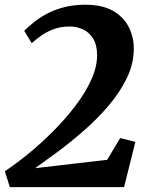

<svg xmlns="http://www.w3.org/2000/svg" viewBox="-22 -770 614 790"><path d="M18.5 0 -2 -65.5Q44 -96 95.8 -138.2Q147.5 -180.5 197.5 -230.8Q247.5 -281 288.2 -334.5Q329 -388 353.2 -441.2Q377.5 -494.5 377.5 -542.5Q377.5 -584.5 361.5 -610.8Q345.5 -637 319.8 -649Q294 -661 264.5 -661Q226.5 -661 196 -649Q165.5 -637 143.8 -620.8Q122 -604.5 108.5 -592.5L77.5 -643.5Q94 -659.5 116.8 -678Q139.5 -696.5 170.2 -713Q201 -729.5 240.2 -740Q279.5 -750.5 329.5 -750.5Q398 -750.5 441.8 -726Q485.5 -701.5 507 -660.2Q528.5 -619 528.5 -570Q528.5 -507.5 499.5 -448Q470.5 -388.5 423.8 -334Q377 -279.5 322.2 -231.8Q267.5 -184 214.8 -145Q162 -106 122.5 -78L419 -112.5L472.5 -202L535 -186L488.5 0Z"/></svg>

Font: Merriweather 24pt ExtraBold
Style: Italic
Weight: 800
Italic angle: -7.8°
Version: Version 2.101